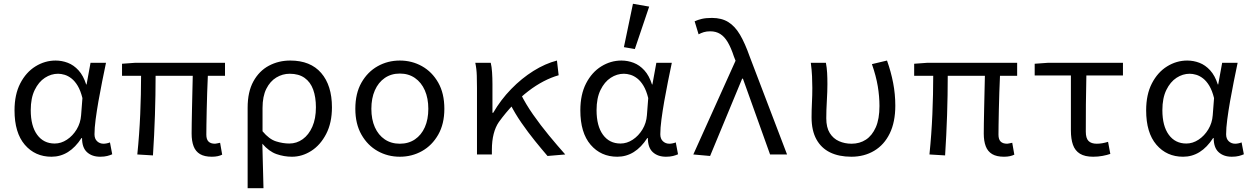

<svg xmlns="http://www.w3.org/2000/svg" viewBox="-20 -819 6640 1018"><path d="M253 12Q166 12 111.5 -51.5Q57 -115 57 -234Q57 -318 87.5 -377Q118 -436 168 -467Q218 -498 275 -498Q308 -498 339.5 -486Q371 -474 396.5 -446Q422 -418 437 -371H439L460 -486H542Q532 -438 521.5 -386Q511 -334 502 -282.5Q493 -231 487 -185.5Q481 -140 481 -107Q481 -83 495 -70Q509 -57 529 -57Q537 -57 546.5 -59Q556 -61 563 -64L575 -1Q564 4 548.5 8Q533 12 511 12Q468 12 441.5 -12Q415 -36 415 -87H412Q348 12 253 12ZM270 -58Q304 -58 335 -78.5Q366 -99 386.5 -133Q407 -167 410 -208L417 -299Q407 -339 392 -364Q377 -389 359 -403Q341 -417 322.5 -422.5Q304 -428 288 -428Q251 -428 218 -406.5Q185 -385 164 -342Q143 -299 143 -235Q143 -151 177 -104.5Q211 -58 270 -58Z M1103 12Q1064 12 1040.5 -2Q1017 -16 1006.5 -43.5Q996 -71 996 -111Q996 -129 996.5 -164Q997 -199 998 -242.5Q999 -286 1000 -331.5Q1001 -377 1002 -417H805Q805 -316 801.5 -209Q798 -102 791 5L708 0Q719 -107 723.5 -213.5Q728 -320 728 -417H627V-481L696 -486H1173V-417H1082Q1080 -376 1078.5 -329Q1077 -282 1076 -237Q1075 -192 1074.5 -157Q1074 -122 1074 -105Q1074 -80 1085.5 -68.5Q1097 -57 1120 -57Q1124 -57 1130 -58.5Q1136 -60 1147 -62L1158 1Q1148 6 1134.5 9Q1121 12 1103 12Z M1293 179V-248Q1293 -332 1323.5 -387.5Q1354 -443 1405.5 -470.5Q1457 -498 1519 -498Q1626 -498 1683 -432Q1740 -366 1740 -250Q1740 -168 1709.5 -109Q1679 -50 1630.5 -19Q1582 12 1528 12Q1486 12 1446 -2Q1406 -16 1371 -57Q1372 -14 1373 23.5Q1374 61 1375 98.5Q1376 136 1377 179ZM1514 -58Q1553 -58 1585 -81Q1617 -104 1636 -147Q1655 -190 1655 -250Q1655 -304 1640.5 -344Q1626 -384 1595 -406Q1564 -428 1516 -428Q1478 -428 1445 -408Q1412 -388 1392 -348Q1372 -308 1372 -247V-123Q1407 -81 1443.5 -69.5Q1480 -58 1514 -58Z M2100 12Q2036 12 1982.5 -18Q1929 -48 1896.5 -105Q1864 -162 1864 -242Q1864 -324 1896.5 -381Q1929 -438 1982.5 -468Q2036 -498 2100 -498Q2164 -498 2217.5 -468Q2271 -438 2303.5 -381Q2336 -324 2336 -242Q2336 -162 2303.5 -105Q2271 -48 2217.5 -18Q2164 12 2100 12ZM2100 -57Q2146 -57 2180 -80Q2214 -103 2232.5 -144.5Q2251 -186 2251 -242Q2251 -298 2232.5 -340Q2214 -382 2180 -405.5Q2146 -429 2100 -429Q2054 -429 2020 -405.5Q1986 -382 1967.5 -340Q1949 -298 1949 -242Q1949 -186 1967.5 -144.5Q1986 -103 2020 -80Q2054 -57 2100 -57Z M2509 0V-353Q2509 -382 2508 -418Q2507 -454 2500 -486H2582Q2587 -466 2589 -435.5Q2591 -405 2591 -373V-221H2595Q2635 -290 2690.5 -347Q2746 -404 2808.5 -443Q2871 -482 2933 -498L2942 -420Q2903 -409 2862.5 -388Q2822 -367 2781.5 -336Q2741 -305 2701.5 -264Q2662 -223 2625 -172Q2607 -146 2597.5 -109Q2588 -72 2588 -25V0ZM2883 8Q2852 -28 2816 -72.5Q2780 -117 2745 -167.5Q2710 -218 2685 -268L2741 -321Q2767 -268 2806.5 -211.5Q2846 -155 2891 -100.5Q2936 -46 2977 0Z M3253 12Q3166 12 3111.5 -51.5Q3057 -115 3057 -234Q3057 -318 3087.5 -377Q3118 -436 3168 -467Q3218 -498 3275 -498Q3308 -498 3339.5 -486Q3371 -474 3396.5 -446Q3422 -418 3437 -371H3439L3460 -486H3542Q3532 -438 3521.5 -386Q3511 -334 3502 -282.5Q3493 -231 3487 -185.5Q3481 -140 3481 -107Q3481 -83 3495 -70Q3509 -57 3529 -57Q3537 -57 3546.5 -59Q3556 -61 3563 -64L3575 -1Q3564 4 3548.5 8Q3533 12 3511 12Q3468 12 3441.5 -12Q3415 -36 3415 -87H3412Q3348 12 3253 12ZM3270 -58Q3304 -58 3335 -78.5Q3366 -99 3386.5 -133Q3407 -167 3410 -208L3417 -299Q3407 -339 3392 -364Q3377 -389 3359 -403Q3341 -417 3322.5 -422.5Q3304 -428 3288 -428Q3251 -428 3218 -406.5Q3185 -385 3164 -342Q3143 -299 3143 -235Q3143 -151 3177 -104.5Q3211 -58 3270 -58ZM3346 -559 3288 -569 3336 -799 3422 -784Z M3745 8 3656 0 3880 -497 3871 -520Q3856 -566 3838.5 -595.5Q3821 -625 3798.5 -639Q3776 -653 3746 -653Q3726 -653 3711.5 -648.5Q3697 -644 3684 -637L3663 -706Q3680 -714 3701.5 -719Q3723 -724 3755 -724Q3806 -724 3841.5 -702Q3877 -680 3903.5 -635Q3930 -590 3955 -519L4153 0H4063L3919 -402H3915Z M4494 12Q4428 12 4381 -11Q4334 -34 4308.5 -80.5Q4283 -127 4283 -197Q4283 -236 4285 -275Q4287 -314 4287 -353Q4287 -382 4285.5 -415Q4284 -448 4279 -486H4359Q4364 -460 4365.5 -432.5Q4367 -405 4367 -373Q4367 -335 4364 -284.5Q4361 -234 4361 -192Q4361 -143 4379.5 -113.5Q4398 -84 4428.5 -70.5Q4459 -57 4495 -57Q4538 -57 4571 -78.5Q4604 -100 4623.5 -144Q4643 -188 4643 -257Q4643 -308 4634 -362Q4625 -416 4603 -479L4683 -498Q4704 -439 4715.5 -379.5Q4727 -320 4727 -259Q4727 -172 4697.5 -111.5Q4668 -51 4615 -19.5Q4562 12 4494 12Z M5303 12Q5264 12 5240.5 -2Q5217 -16 5206.5 -43.5Q5196 -71 5196 -111Q5196 -129 5196.5 -164Q5197 -199 5198 -242.5Q5199 -286 5200 -331.5Q5201 -377 5202 -417H5005Q5005 -316 5001.5 -209Q4998 -102 4991 5L4908 0Q4919 -107 4923.5 -213.5Q4928 -320 4928 -417H4827V-481L4896 -486H5373V-417H5282Q5280 -376 5278.5 -329Q5277 -282 5276 -237Q5275 -192 5274.5 -157Q5274 -122 5274 -105Q5274 -80 5285.5 -68.5Q5297 -57 5320 -57Q5324 -57 5330 -58.5Q5336 -60 5347 -62L5358 1Q5348 6 5334.5 9Q5321 12 5303 12Z M5776 12Q5732 12 5706 -4Q5680 -20 5669 -51Q5658 -82 5658 -127V-419H5466V-481L5536 -486H5934V-419H5740Q5738 -341 5737.5 -265.5Q5737 -190 5737 -121Q5737 -86 5751.5 -71.5Q5766 -57 5795 -57Q5809 -57 5824 -59.5Q5839 -62 5855 -67L5867 -3Q5850 3 5826 7.5Q5802 12 5776 12Z M6253 12Q6166 12 6111.5 -51.5Q6057 -115 6057 -234Q6057 -318 6087.5 -377Q6118 -436 6168 -467Q6218 -498 6275 -498Q6308 -498 6339.5 -486Q6371 -474 6396.5 -446Q6422 -418 6437 -371H6439L6460 -486H6542Q6532 -438 6521.5 -386Q6511 -334 6502 -282.5Q6493 -231 6487 -185.5Q6481 -140 6481 -107Q6481 -83 6495 -70Q6509 -57 6529 -57Q6537 -57 6546.5 -59Q6556 -61 6563 -64L6575 -1Q6564 4 6548.5 8Q6533 12 6511 12Q6468 12 6441.5 -12Q6415 -36 6415 -87H6412Q6348 12 6253 12ZM6270 -58Q6304 -58 6335 -78.5Q6366 -99 6386.5 -133Q6407 -167 6410 -208L6417 -299Q6407 -339 6392 -364Q6377 -389 6359 -403Q6341 -417 6322.5 -422.5Q6304 -428 6288 -428Q6251 -428 6218 -406.5Q6185 -385 6164 -342Q6143 -299 6143 -235Q6143 -151 6177 -104.5Q6211 -58 6270 -58Z"/></svg>

Font: Source Code Variable
Style: Regular
Weight: 400
Monospace: yes
Designer: Paul D. Hunt, Teo Tuominen
Foundry: Adobe Systems Incorporated
Version: Version 1.010;hotconv 1.0.106;makeotfexe 2.5.65593